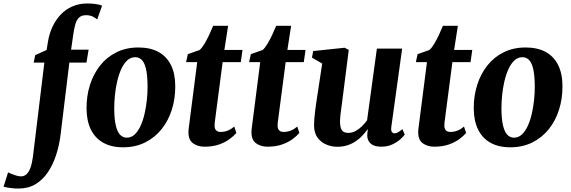

<svg xmlns="http://www.w3.org/2000/svg" viewBox="-150 -835 3292 1106"><path d="M126.5 -596.5Q134 -641.5 152.5 -681Q171 -720.5 199.5 -750.8Q228 -781 266.8 -798Q305.5 -815 353 -815Q374 -815 396.2 -812.5Q418.5 -810 438 -802.5L410 -723Q400.5 -731 384.8 -739.2Q369 -747.5 345 -747.5Q320 -747.5 305.5 -733.8Q291 -720 283.8 -694.5Q276.5 -669 271.5 -632.5L259.5 -549H360.5L348 -474.5H249.5L199 -59.5Q191.5 2 173.2 58Q155 114 125.8 157.2Q96.5 200.5 54.8 225.8Q13 251 -42 251Q-67 251.5 -91.8 247.8Q-116.5 244 -129.5 240.5L-103.5 158Q-99.5 160.5 -86 166Q-72.5 171.5 -56.8 176.2Q-41 181 -29 181Q-11 181 2.5 168.8Q16 156.5 25.2 131.8Q34.5 107 39.5 69L105.5 -474.5H44L53 -517.5L118.5 -547Z M647 -561.5Q715.5 -561.5 762.8 -535.8Q810 -510 834.8 -460.2Q859.5 -410.5 859.5 -338.5Q860 -267.5 840 -203.8Q820 -140 781 -91.2Q742 -42.5 686 -14.5Q630 13.5 558.5 13.5Q491.5 13.5 444.8 -12.8Q398 -39 373.5 -88.8Q349 -138.5 348.5 -210Q348 -282 368.2 -345.8Q388.5 -409.5 427 -458Q465.5 -506.5 521.2 -534Q577 -561.5 647 -561.5ZM629 -505.5Q602.5 -505.5 582.5 -486.8Q562.5 -468 548.2 -436.5Q534 -405 525 -366.2Q516 -327.5 512 -286.8Q508 -246 508 -209Q508.5 -147 517.5 -110.5Q526.5 -74 542.5 -58Q558.5 -42 580 -42Q606.5 -42 626.2 -60.8Q646 -79.5 660.2 -111Q674.5 -142.5 683.2 -181.5Q692 -220.5 696.2 -261.5Q700.5 -302.5 700 -340Q699.5 -402.5 690.8 -438.8Q682 -475 666.5 -490.2Q651 -505.5 629 -505.5Z M1094.5 -186.5Q1092.5 -169 1090.5 -155.5Q1088.5 -142 1087.2 -131.5Q1086 -121 1086 -111.5Q1086 -93.5 1095 -84.2Q1104 -75 1120.5 -75Q1143 -75 1162.5 -83Q1182 -91 1199.5 -106L1211.5 -69Q1197 -52 1172 -33.5Q1147 -15 1111.2 -2.5Q1075.5 10 1027.5 10Q990 10 962.5 -9.2Q935 -28.5 935.5 -75.5Q935.5 -79 936 -85Q936.5 -91 938 -102.8Q939.5 -114.5 942 -134.2Q944.5 -154 948.5 -185L986 -477H922L932 -523L1000 -547Q1014 -559.5 1028.2 -583.5Q1042.5 -607.5 1055.5 -635.2Q1068.5 -663 1078 -686.5H1164L1142.5 -547.5H1247L1237 -477H1132.5Z M1457.5 -186.5Q1455.5 -169 1453.5 -155.5Q1451.5 -142 1450.2 -131.5Q1449 -121 1449 -111.5Q1449 -93.5 1458 -84.2Q1467 -75 1483.5 -75Q1506 -75 1525.5 -83Q1545 -91 1562.5 -106L1574.5 -69Q1560 -52 1535 -33.5Q1510 -15 1474.2 -2.5Q1438.5 10 1390.5 10Q1353 10 1325.5 -9.2Q1298 -28.5 1298.5 -75.5Q1298.5 -79 1299 -85Q1299.5 -91 1301 -102.8Q1302.5 -114.5 1305 -134.2Q1307.5 -154 1311.5 -185L1349 -477H1285L1295 -523L1363 -547Q1377 -559.5 1391.2 -583.5Q1405.5 -607.5 1418.5 -635.2Q1431.5 -663 1441 -686.5H1527L1505.5 -547.5H1610L1600 -477H1495.5Z M1792.5 10.5Q1761 10.5 1730.8 -1.8Q1700.5 -14 1680 -41Q1659.5 -68 1659 -113Q1659 -130 1660.8 -151Q1662.5 -172 1665.2 -195.2Q1668 -218.5 1671.5 -242Q1675 -265.5 1678.5 -288L1706 -469L1647 -503L1654 -541L1835.5 -560L1859 -547.5L1826 -288Q1823.5 -266.5 1820.5 -244.5Q1817.5 -222.5 1814.8 -202Q1812 -181.5 1810.2 -164.5Q1808.5 -147.5 1808.5 -136Q1808.5 -112 1813.5 -97.2Q1818.5 -82.5 1829 -76Q1839.5 -69.5 1856.5 -69.5Q1877.5 -69.5 1897.5 -80Q1917.5 -90.5 1934.5 -107.2Q1951.5 -124 1964.5 -142L2021 -555H2166.5L2104 -103Q2101.5 -84 2107 -75.5Q2112.5 -67 2122.5 -67Q2131.5 -67 2141 -72Q2150.5 -77 2168 -91L2181.5 -60Q2175 -50 2157 -33.5Q2139 -17 2111 -3.5Q2083 10 2047 10Q2008.5 10 1989 -5Q1969.5 -20 1966 -45.5Q1965.5 -48.5 1965.5 -53.5Q1965.5 -58.5 1966 -64.5Q1966.5 -70.5 1967.2 -76.8Q1968 -83 1969 -88.5L1967 -89.5Q1954 -71.5 1937.5 -53.8Q1921 -36 1899.5 -21.5Q1878 -7 1851.8 1.8Q1825.5 10.5 1792.5 10.5Z M2418 -186.5Q2416 -169 2414 -155.5Q2412 -142 2410.8 -131.5Q2409.5 -121 2409.5 -111.5Q2409.5 -93.5 2418.5 -84.2Q2427.5 -75 2444 -75Q2466.5 -75 2486 -83Q2505.5 -91 2523 -106L2535 -69Q2520.5 -52 2495.5 -33.5Q2470.5 -15 2434.8 -2.5Q2399 10 2351 10Q2313.5 10 2286 -9.2Q2258.5 -28.5 2259 -75.5Q2259 -79 2259.5 -85Q2260 -91 2261.5 -102.8Q2263 -114.5 2265.5 -134.2Q2268 -154 2272 -185L2309.5 -477H2245.5L2255.5 -523L2323.5 -547Q2337.5 -559.5 2351.8 -583.5Q2366 -607.5 2379 -635.2Q2392 -663 2401.5 -686.5H2487.5L2466 -547.5H2570.5L2560.5 -477H2456Z M2877.5 -561.5Q2946 -561.5 2993.2 -535.8Q3040.5 -510 3065.2 -460.2Q3090 -410.5 3090 -338.5Q3090.5 -267.5 3070.5 -203.8Q3050.5 -140 3011.5 -91.2Q2972.5 -42.5 2916.5 -14.5Q2860.5 13.5 2789 13.5Q2722 13.5 2675.2 -12.8Q2628.5 -39 2604 -88.8Q2579.5 -138.5 2579 -210Q2578.5 -282 2598.8 -345.8Q2619 -409.5 2657.5 -458Q2696 -506.5 2751.8 -534Q2807.5 -561.5 2877.5 -561.5ZM2859.5 -505.5Q2833 -505.5 2813 -486.8Q2793 -468 2778.8 -436.5Q2764.5 -405 2755.5 -366.2Q2746.5 -327.5 2742.5 -286.8Q2738.5 -246 2738.5 -209Q2739 -147 2748 -110.5Q2757 -74 2773 -58Q2789 -42 2810.5 -42Q2837 -42 2856.8 -60.8Q2876.5 -79.5 2890.8 -111Q2905 -142.5 2913.8 -181.5Q2922.5 -220.5 2926.8 -261.5Q2931 -302.5 2930.5 -340Q2930 -402.5 2921.2 -438.8Q2912.5 -475 2897 -490.2Q2881.5 -505.5 2859.5 -505.5Z"/></svg>

Font: Merriweather 36pt ExtraBold
Style: Italic
Weight: 800
Italic angle: -7.8°
Version: Version 2.101